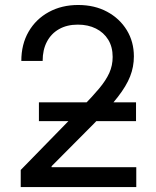

<svg xmlns="http://www.w3.org/2000/svg" viewBox="-20 -758 634 778"><path d="M64 0V-69.3L311.5 -322.8Q354 -366.2 381.6 -399.2Q409.2 -432.1 422.9 -462.4Q436.5 -492.7 436.5 -527.3Q436.5 -567.9 418.5 -597.2Q400.4 -626.5 368.7 -642.3Q336.9 -658.2 295.4 -658.2Q251.5 -658.2 219.5 -640.1Q187.5 -622.1 170.2 -589.1Q152.8 -556.2 152.8 -511.2H66.4Q66.4 -578.6 95.9 -629.6Q125.5 -680.7 177.7 -709.2Q230 -737.8 296.9 -737.8Q363.3 -737.8 414.1 -710.4Q464.8 -683.1 493.7 -636Q522.5 -588.9 522.5 -529.3Q522.5 -487.3 507.3 -448.5Q492.2 -409.7 456.8 -364.3Q421.4 -318.8 360.8 -257.3L189 -84.5V-80.6H532.2V0ZM137.7 -267.1V-343.3H531.2V-267.1Z"/></svg>

Font: Inter 20pt
Style: Regular
Weight: 400
Version: Version 4.001;git-66647c0bb